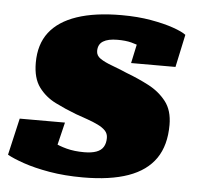

<svg xmlns="http://www.w3.org/2000/svg" viewBox="-45 -598 676 655"><g transform="rotate(5 293.0 -270.5)"><path d="M262 11Q199 11 147 2Q95 -7 57.5 -20Q20 -33 1 -44L30 -170H185L155 -46Q135 -53 125.5 -66.5Q116 -80 116 -94.5Q116 -109 124 -116Q135 -109 153.5 -99Q172 -89 198.5 -82Q225 -75 259 -75Q284 -75 300.5 -81Q317 -87 324.5 -99.5Q332 -112 332 -130Q332 -145 322.5 -155Q313 -165 296.5 -173Q280 -181 260 -188Q240 -195 220 -202Q183 -216 148 -233.5Q113 -251 90.5 -281.5Q68 -312 68 -365Q68 -428 99.5 -469Q131 -510 193 -531Q255 -552 346 -552Q401 -552 446.5 -544Q492 -536 523.5 -525Q555 -514 568 -504L544 -392H392L413 -490Q429 -492 438.5 -480.5Q448 -469 450 -456Q452 -443 443 -437Q434 -443 420 -450Q406 -457 386.5 -462Q367 -467 339 -467Q307 -467 290 -456.5Q273 -446 273 -423Q273 -407 288 -397Q303 -387 327.5 -378Q352 -369 380 -357Q420 -342 456.5 -323Q493 -304 517 -273.5Q541 -243 541 -193Q541 -123 510 -78Q479 -33 417 -11Q355 11 262 11Z"/></g></svg>

Font: Roboto Serif Black
Style: Italic
Weight: 900
Italic angle: -10°
Version: Version 1.008